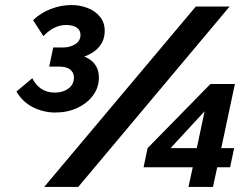

<svg xmlns="http://www.w3.org/2000/svg" viewBox="-20 -741 999 761"><path d="M155 0 756 -715H890L290 0ZM727 0 744 -78H549L565 -154L814 -408H911L857 -154H908L892 -78H841L824 0ZM656 -154H760L791 -300ZM45 -378 108 -431Q137 -374 197 -374Q229 -374 251 -390Q273 -406 273 -434Q273 -453 258.5 -465Q244 -477 215 -477H175L191 -553H232Q258 -553 278.5 -566Q299 -579 299 -603Q299 -622 283.5 -632Q268 -642 242 -642Q219 -642 196.5 -631.5Q174 -621 152 -598L111 -661Q141 -690 181.5 -705.5Q222 -721 263 -721Q297 -721 327 -709.5Q357 -698 376 -675Q395 -652 395 -619Q395 -581 372.5 -555Q350 -529 314 -517Q372 -493 372 -434Q372 -394 348.5 -362.5Q325 -331 286 -313Q247 -295 199 -295Q154 -295 112.5 -315Q71 -335 45 -378Z"/></svg>

Font: Wix Madefor Text
Style: Bold Italic
Weight: 700
Italic angle: -12°
Designer: Dalton Maag Ltd
Foundry: Dalton Maag Ltd
Version: Version 3.100